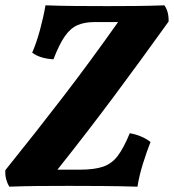

<svg xmlns="http://www.w3.org/2000/svg" viewBox="-38 -699 654 722"><path d="M-3 3Q-10 -8 -14.5 -24Q-19 -40 -18 -59Q98 -203 200.5 -336.5Q303 -470 406 -616H318Q280 -616 253.5 -604.5Q227 -593 206 -563Q185 -533 163 -476Q112 -479 83 -501Q99 -537 112.5 -587Q126 -637 133 -679Q183 -677 244.5 -676.5Q306 -676 365 -676Q417 -676 472.5 -676.5Q528 -677 580 -679Q597 -656 596 -618Q492 -473 391.5 -338Q291 -203 178 -61H263Q316 -61 349 -72Q382 -83 404.5 -112.5Q427 -142 450 -198Q496 -190 528 -165Q514 -130 499.5 -83.5Q485 -37 479 3Q414 1 348 0.5Q282 0 222 0Q154 0 101.5 0.5Q49 1 -3 3Z"/></svg>

Font: Vollkorn
Style: Bold Italic
Weight: 700
Italic angle: -11°
Designer: Friedrich Althausen
Foundry: Friedrich Althausen
Version: Version 5.000; ttfautohint (v1.8.3)